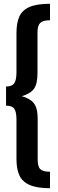

<svg xmlns="http://www.w3.org/2000/svg" viewBox="-20 -857 306 1014"><path d="M244 -750Q207 -750 192.5 -736Q178 -722 178 -686V-471Q178 -413 159 -387.5Q140 -362 95 -349Q139 -337 159 -311.5Q179 -286 179 -229V-14Q179 23 193 36.5Q207 50 244 50V137Q176 137 137 120Q98 103 82.5 69.5Q67 36 67 -18V-225Q67 -266 55.5 -282.5Q44 -299 12 -299V-400Q43 -400 55 -417Q67 -434 67 -475V-682Q67 -737 82.5 -770.5Q98 -804 136.5 -820.5Q175 -837 244 -837Z"/></svg>

Font: Fira Sans Extra Condensed Medium
Style: Regular
Weight: 500
Width: 1
Designer: Carrois Corporate & Edenspiekermann AG
Foundry: Carrois Corporate GbR & Edenspiekermann AG
Version: Version 4.203